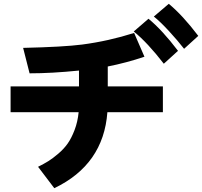

<svg xmlns="http://www.w3.org/2000/svg" viewBox="-20 -945 1070 1017"><path d="M36.1 -350.6V-487.3H398.4V-571.3Q254.9 -556.6 136.7 -556.6L102.5 -691.4Q316.4 -696.3 415 -709Q555.7 -727.5 690.4 -770.5L745.1 -644.5Q649.4 -612.3 550.8 -592.8V-487.3H842.8V-350.6H548.8Q528.3 -73.2 267.6 51.8L181.6 -61.5Q212.9 -77.1 235.8 -91.3Q258.8 -105.5 288.6 -130.9Q318.4 -156.2 338.4 -184.6Q358.4 -212.9 375 -256.3Q391.6 -299.8 396.5 -350.6ZM794.9 -857.4 874 -924.8Q947.3 -864.3 1030.3 -754.9L955.1 -686.5Q920.9 -730.5 875 -780.3Q829.1 -830.1 794.9 -857.4ZM688.5 -778.3 766.6 -845.7Q839.8 -785.2 922.9 -675.8L847.7 -607.4Q761.7 -718.8 688.5 -778.3Z"/></svg>

Font: Gothic A1 Black
Style: Regular
Weight: 900
Version: Version 2.50